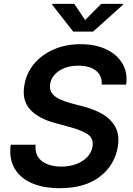

<svg xmlns="http://www.w3.org/2000/svg" viewBox="-20 -967 689 998"><path d="M290.5 11.2Q205.6 11.2 145 -15.1Q84.5 -41.5 55.4 -92Q26.4 -142.6 35.6 -214.8H165Q160.2 -157.7 198.2 -129.4Q236.3 -101.1 298.3 -101.1Q362.8 -101.1 408 -129.9Q453.1 -158.7 460.9 -205.6Q467.8 -248 435.3 -269.3Q402.8 -290.5 346.2 -305.7L267.6 -327.1Q181.2 -350.1 137.2 -397.2Q93.3 -444.3 106.4 -522.9Q116.7 -586.9 157.2 -635.3Q197.8 -683.6 260 -710.4Q322.3 -737.3 398.9 -737.3Q476.1 -737.3 532.5 -710.4Q588.9 -683.6 616.7 -636.2Q644.5 -588.9 635.7 -527.3H508.8Q511.2 -573.7 479 -599.6Q446.8 -625.5 387.7 -625.5Q326.2 -625.5 286.9 -598.6Q247.6 -571.8 240.7 -530.8Q235.8 -500.5 251 -481.2Q266.1 -461.9 292.7 -450.2Q319.3 -438.5 348.1 -430.7L412.6 -413.6Q465.3 -400.4 510 -375.5Q554.7 -350.6 578.6 -309.1Q602.5 -267.6 592.3 -204.1Q576.2 -107.9 498.5 -48.3Q420.9 11.2 290.5 11.2ZM366.2 -946.8 422.4 -862.8 505.9 -946.8H621.1L620.1 -942.9L463.9 -802.7H360.4L251 -942.9L252 -946.8Z"/></svg>

Font: Inter Semi Bold
Style: Italic
Weight: 600
Italic angle: -9.39999°
Designer: Rasmus Andersson
Foundry: rsms
Version: Version 4.000;git-3c8e0fc